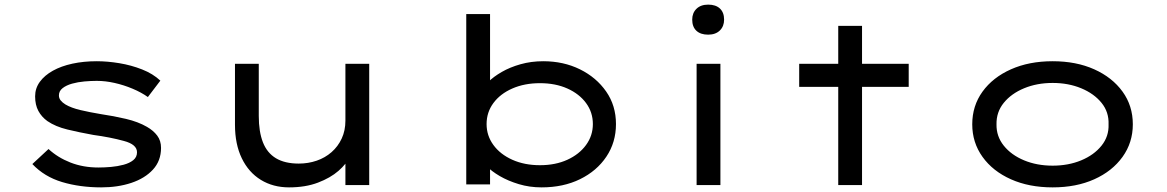

<svg xmlns="http://www.w3.org/2000/svg" viewBox="-20 -801 5053 831"><path d="M418 10Q326 10 249 -13Q172 -36 120 -91L190 -156Q230 -119 285 -97.5Q340 -76 406 -76Q432 -76 460.5 -78.5Q489 -81 515 -88Q541 -95 557 -108Q573 -121 573 -142Q573 -176 516 -191Q487 -199 454 -205.5Q421 -212 384 -217Q323 -228 271.5 -240.5Q220 -253 185 -277Q160 -295 146 -321Q132 -347 132 -384Q132 -419 152.5 -447Q173 -475 209 -495Q245 -515 293.5 -525.5Q342 -536 399 -536Q445 -536 496.5 -527.5Q548 -519 595 -500.5Q642 -482 674 -452L620 -381Q592 -401 554 -417Q516 -433 476 -442Q436 -451 399 -451Q374 -451 345.5 -448.5Q317 -446 292 -439Q267 -432 251 -419.5Q235 -407 235 -388Q235 -376 242.5 -366.5Q250 -357 263 -349Q288 -334 328.5 -324.5Q369 -315 417 -307Q472 -299 525 -286.5Q578 -274 616 -252Q644 -236 660.5 -214Q677 -192 677 -161Q677 -105 642 -67Q607 -29 548.5 -9.5Q490 10 418 10Z M1231 10Q1162 10 1109 -22.5Q1056 -55 1026.5 -116Q997 -177 997 -261V-525H1100V-299Q1100 -231 1118 -185Q1136 -139 1174.5 -116Q1213 -93 1273 -93Q1314 -93 1350.5 -105.5Q1387 -118 1415 -142.5Q1443 -167 1459 -201.5Q1475 -236 1475 -279V-525H1578V0H1475V-110L1493 -122Q1480 -92 1445 -61.5Q1410 -31 1356 -10.5Q1302 10 1231 10Z M2324 10Q2272 10 2225.5 -4Q2179 -18 2143 -39Q2107 -60 2084 -84Q2061 -108 2055 -127L2101 -131V-3H1998V-740H2101V-405L2065 -404Q2071 -424 2093.5 -446.5Q2116 -469 2151.5 -489.5Q2187 -510 2233 -523Q2279 -536 2331 -536Q2419 -536 2490 -501Q2561 -466 2603.5 -405Q2646 -344 2646 -264Q2646 -185 2604.5 -123Q2563 -61 2490.5 -25.5Q2418 10 2324 10ZM2317 -86Q2384 -86 2435.5 -109.5Q2487 -133 2516.5 -173.5Q2546 -214 2546 -264Q2546 -315 2516.5 -355Q2487 -395 2435.5 -418Q2384 -441 2317 -441Q2250 -441 2197.5 -418Q2145 -395 2115.5 -355Q2086 -315 2086 -264Q2086 -214 2115.5 -173.5Q2145 -133 2197.5 -109.5Q2250 -86 2317 -86Z M2995 0V-525H3098V0ZM3045 -651Q3012 -651 2994 -668Q2976 -685 2976 -716Q2976 -745 2994.5 -763Q3013 -781 3045 -781Q3078 -781 3096 -764Q3114 -747 3114 -716Q3114 -687 3095.5 -669Q3077 -651 3045 -651Z M3608 0V-689H3711V0ZM3439 -425V-525H3913V-425Z M4536 10Q4434 10 4355.5 -25Q4277 -60 4232.5 -122Q4188 -184 4188 -263Q4188 -343 4232.5 -404.5Q4277 -466 4355.5 -501Q4434 -536 4536 -536Q4638 -536 4716 -501Q4794 -466 4838.5 -404.5Q4883 -343 4883 -263Q4883 -184 4838.5 -122Q4794 -60 4716 -25Q4638 10 4536 10ZM4536 -84Q4604 -84 4659.5 -107Q4715 -130 4747.5 -170.5Q4780 -211 4778 -263Q4780 -316 4747.5 -356Q4715 -396 4659.5 -419Q4604 -442 4536 -442Q4468 -442 4412.5 -419Q4357 -396 4324.5 -356Q4292 -316 4293 -263Q4292 -211 4324.5 -170.5Q4357 -130 4412.5 -107Q4468 -84 4536 -84Z"/></svg>

Font: Lexend Zetta
Style: Regular
Weight: 400
Designer: Bonnie Shaver-Troup, Thomas Jockin
Foundry: Lexend
Version: Version 1.007